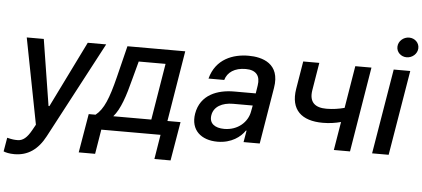

<svg xmlns="http://www.w3.org/2000/svg" viewBox="-69 -889 2700 1227"><g transform="rotate(5 1281.5 -276.0)"><path d="M59.7 204.5C146 204.5 209.9 160.2 256.4 72.1L583.5 -545.5H465.2L256.4 -121.1H250.7L183.2 -545.5H73.9L180.8 5L160.9 40.8C132.5 92 106.9 111.9 75.3 113.3C52.6 113.6 37.3 111.9 5.3 104L-9.9 192.8C2.5 198.5 27.7 204.5 59.7 204.5Z M468.7 157.3H573.9L599.8 0H979.8L954.2 157.3H1057.9L1100.1 -92H1016L1090.6 -545.5H719.8L669.4 -342C634.9 -204.5 606.5 -132.8 555 -92H511ZM668.7 -92C713.1 -142.8 740.4 -227.3 769.9 -342L800.1 -454.5H972.3L912.6 -92Z M1345.5 12.1C1435.7 12.1 1494 -33.7 1521 -74.6H1525.2L1512.4 0H1616.1L1676.1 -362.2C1702.8 -521 1583.5 -552.6 1496.8 -552.6C1398.1 -552.6 1287.6 -513.8 1253.9 -384.9H1354.8C1369 -435 1414.8 -466.6 1485.8 -466.6C1554 -466.6 1580.6 -429.3 1571 -369L1562.9 -316.8H1425.1C1318.5 -316.8 1209.2 -277.7 1188.2 -154.1C1170.8 -47.2 1241.8 12.1 1345.5 12.1ZM1292.3 -152.7C1301.1 -209.5 1355.5 -237.9 1424.4 -237.9H1550.4L1542.6 -196.7C1530.5 -131.4 1470.2 -73.2 1381.7 -73.2C1321.7 -73.2 1283.7 -100.1 1292.3 -152.7Z M2285.2 -545.5H2181.5L2136.7 -274.1C2099.8 -264.6 2062.9 -258.5 2020.6 -258.5C1948.2 -258.5 1908.7 -291.2 1921.2 -368.3L1950.6 -546.5H1847.3L1817.8 -368.3C1795.5 -231.9 1870.4 -166.9 2005.3 -166.9C2048.7 -166.9 2085.2 -172.6 2121.8 -182.2L2091.6 0H2195.3Z M2337 0H2443.2L2534.1 -545.5H2427.9ZM2438.9 -693.9C2437.1 -659.1 2466.3 -630.7 2502.8 -630.7C2539.8 -630.7 2571.4 -659.1 2572.8 -693.9C2574.6 -729 2545.5 -757.5 2508.9 -757.5C2471.9 -757.5 2440.3 -729 2438.9 -693.9Z"/></g></svg>

Font: Margiela Sans Medium
Style: Italic
Weight: 500
Italic angle: -9.39999°
Designer: Stefan Endress, Andreas Faust
Version: Version 1.100;FEAKit 1.0